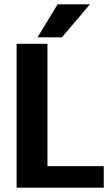

<svg xmlns="http://www.w3.org/2000/svg" viewBox="-20 -870 506 890"><path d="M57 0V-667H200V-100H461V0ZM397 -850 267 -697H154L247 -850Z"/></svg>

Font: Epunda Sans
Style: Bold
Weight: 700
Designer: Simon Atzbach
Foundry: typofactur
Version: Version 2.204; ttfautohint (v1.8.4.7-5d5b)